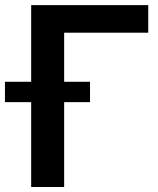

<svg xmlns="http://www.w3.org/2000/svg" viewBox="-72 -748 634 768"><path d="M521 -727.5V-617.2H184.6V0H52.7V-727.5ZM-52.2 -339.4V-420.9H288.1V-339.4Z"/></svg>

Font: Inter Tight SemiBold
Style: Regular
Weight: 600
Designer: Rasmus Andersson
Foundry: rsms
Version: Version 3.004; ttfautohint (v1.8.4.7-5d5b)